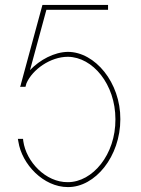

<svg xmlns="http://www.w3.org/2000/svg" viewBox="-20 -770 574 781"><path d="M409.5 -750H419.5V-730H409.5H168.7L102.1 -484.9C141.9 -526.5 200.6 -558.3 256 -559C366.5 -559 470.5 -434 469.5 -285C469.5 -134 367.5 -8 256 -9C156.7 -9 68.7 -102 54.7 -194L52.7 -205H73.7L74.7 -196C86.7 -112 165.7 -28 256 -29C356.5 -29 450.5 -141 449.5 -285C449.5 -427 357.5 -538 256 -539C185.1 -539 112.1 -487.5 87.6 -431.2L83.7 -417H82.7H62.7H61.7L64.2 -423.5L65.7 -430L150.7 -743L152.7 -750H160.7Z"/></svg>

Font: Nordica Plus
Style: NordicaClassicUltraLightCond
Weight: 300
Version: Version 1.01